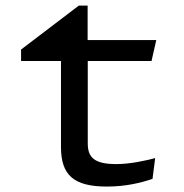

<svg xmlns="http://www.w3.org/2000/svg" viewBox="-20 -657 660 688"><path d="M55.5 -438.5H198.5V-130.5C198.5 -29.5 244 11.5 363 11.5C431 11.5 485 -2 526.5 -16L536 -90.5C502 -81.5 446.5 -69 397 -69C315.5 -69 294.5 -94.5 294.5 -143.5V-438.5H523L540 -513.5H294V-637H262.5L55.5 -479.5Z"/></svg>

Font: Monaspace Argon
Style: Regular
Weight: 400
Designer: Riley Cran & the Lettermatic Team
Foundry: Lettermatic
Version: Version 1.200 (Monaspace Argon)